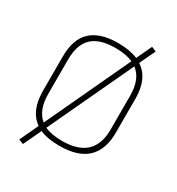

<svg xmlns="http://www.w3.org/2000/svg" viewBox="-209 -923 1074 1165"><g transform="rotate(30 328.0 -340.5)"><path d="M73 -231V-469Q73 -592 136 -650.5Q199 -709 325 -709Q406 -709 463 -685L513 -792L546 -778L494 -668Q583 -610 583 -469V-231Q583 10 325 10Q244 10 188 -14L129 111L96 98L157 -32Q73 -89 73 -231ZM546 -469Q546 -585 479 -635L203 -46Q250 -24 325 -24Q546 -24 546 -231ZM110 -469V-231Q110 -116 173 -65L448 -653Q400 -675 325 -675Q216 -675 163 -625.5Q110 -576 110 -469Z"/></g></svg>

Font: TypoPRO Titillium Title
Style: Regular
Weight: 250
Designer: Campivisivi
Foundry: Accademia di Belle Arti di Urbino and students of MA course of Visual design
Version: 1.000